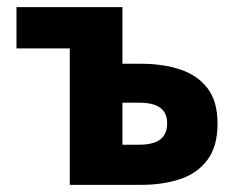

<svg xmlns="http://www.w3.org/2000/svg" viewBox="-20 -516 663 536"><path d="M174.8 0V-380.8H26V-496.1H321.8V-338H374.7Q434.8 -338 483.1 -322Q531.3 -306 559.3 -269.7Q587.3 -233.3 587.3 -170.8Q587.3 -107.5 559.3 -69.9Q531.3 -32.2 483.1 -16.1Q434.8 0 374.7 0ZM321.8 -112H368Q408.3 -112 427.4 -126.8Q446.6 -141.5 446.6 -171.7Q446.6 -201 427.4 -215.1Q408.3 -229.3 368 -229.3H321.8Z"/></svg>

Font: Source Sans 3 VF
Style: Regular
Weight: 200
Designer: Paul D. Hunt
Foundry: Adobe
Version: Version 3.046;hotconv 1.0.118;makeotfexe 2.5.65603